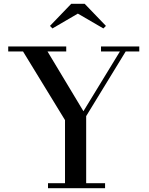

<svg xmlns="http://www.w3.org/2000/svg" viewBox="-20 -996 787 1016"><path d="M234 0V-26.5H324V-360.5L102 -723.5H23.5V-750H330.5V-723.5H231.5L421.5 -407.5L614.5 -723.5H514.5V-750H717V-723.5H645L436 -381.5V-26.5H536V0ZM257.5 -845.5 244.5 -859 357 -976H428L540.5 -859L527 -845.5L392 -924Z"/></svg>

Font: Bodoni Moda SC 9pt Medium
Style: Regular
Weight: 500
Designer: Owen Earl
Foundry: indestructible type
Version: Version 2.005